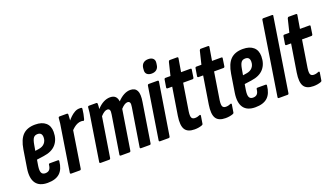

<svg xmlns="http://www.w3.org/2000/svg" viewBox="-63 -1159 2835 1633"><g transform="rotate(-20 1354.5 -342.5)"><path d="M152 6Q78 6 46.5 -38.5Q15 -83 28 -169L54 -332Q68 -419 107.5 -458Q147 -497 219 -497Q280 -497 313.5 -468Q347 -439 347 -385Q347 -316 309.5 -273Q272 -230 197 -220L133 -211L124 -156Q118 -115 127 -96.5Q136 -78 161 -78Q185 -78 198 -91.5Q211 -105 214 -135Q215 -145 225 -145H297Q309 -145 307 -134Q300 -63 262.5 -28.5Q225 6 152 6ZM145 -286 178 -291Q213 -296 232 -317.5Q251 -339 251 -371Q251 -414 211 -414Q186 -414 173.5 -397Q161 -380 154 -338Z M367 0Q355 0 357 -11L413 -367Q420 -405 423.5 -433Q427 -461 428 -480Q429 -491 440 -491H505Q515 -491 515 -480Q515 -462 512.5 -436.5Q510 -411 508 -394L513 -375L456 -11Q454 0 444 0ZM499 -332 507 -422Q521 -440 539 -457Q557 -474 577.5 -485.5Q598 -497 620 -497Q626 -497 630.5 -497Q635 -497 639 -496Q645 -494 644 -485Q642 -464 637.5 -441Q633 -418 627 -396Q623 -384 616 -386Q611 -388 607 -388.5Q603 -389 596 -389Q580 -389 563 -382Q546 -375 530 -362Q514 -349 499 -332Z M633 0Q621 0 623 -11L679 -367Q686 -405 689.5 -433Q693 -461 694 -480Q695 -491 706 -491H771Q781 -491 781 -480Q781 -471 780.5 -459Q780 -447 778 -434Q807 -466 837 -481.5Q867 -497 897 -497Q927 -497 943.5 -482Q960 -467 964 -436Q992 -466 1021.5 -481.5Q1051 -497 1080 -497Q1123 -497 1139.5 -465.5Q1156 -434 1144 -364L1088 -11Q1086 0 1077 0H999Q987 0 989 -11L1044 -355Q1049 -383 1043.5 -395Q1038 -407 1022 -407Q1010 -407 995 -398Q980 -389 962 -369L905 -11Q903 0 893 0H816Q804 0 806 -11L861 -355Q866 -383 860.5 -395Q855 -407 839 -407Q827 -407 812 -398Q797 -389 779 -369L722 -11Q720 0 710 0Z M1171 0Q1159 0 1161 -11L1235 -480Q1237 -491 1247 -491H1325Q1330 -491 1333 -488.5Q1336 -486 1335 -480L1260 -11Q1258 0 1248 0ZM1301 -565Q1273 -565 1258 -579.5Q1243 -594 1247 -621L1248 -635Q1252 -663 1269 -677Q1286 -691 1314 -691Q1342 -691 1357 -676.5Q1372 -662 1368 -635L1366 -621Q1363 -594 1346 -579.5Q1329 -565 1301 -565Z M1482 6Q1419 6 1396 -31Q1373 -68 1386 -151L1426 -401H1385Q1373 -401 1375 -413L1386 -480Q1388 -491 1397 -491H1443L1472 -610Q1476 -621 1484 -621H1549Q1561 -621 1559 -610L1539 -491H1623Q1635 -491 1632 -480L1622 -413Q1620 -401 1610 -401H1525L1486 -156Q1480 -114 1488 -99Q1496 -84 1518 -84Q1531 -84 1541.5 -87Q1552 -90 1562 -94Q1566 -96 1569 -93Q1572 -90 1571 -85L1560 -17Q1559 -8 1549 -5Q1536 0 1518.5 3Q1501 6 1482 6Z M1762 6Q1699 6 1676 -31Q1653 -68 1666 -151L1706 -401H1665Q1653 -401 1655 -413L1666 -480Q1668 -491 1677 -491H1723L1752 -610Q1756 -621 1764 -621H1829Q1841 -621 1839 -610L1819 -491H1903Q1915 -491 1912 -480L1902 -413Q1900 -401 1890 -401H1805L1766 -156Q1760 -114 1768 -99Q1776 -84 1798 -84Q1811 -84 1821.5 -87Q1832 -90 1842 -94Q1846 -96 1849 -93Q1852 -90 1851 -85L1840 -17Q1839 -8 1829 -5Q1816 0 1798.5 3Q1781 6 1762 6Z M2032 6Q1958 6 1926.5 -38.5Q1895 -83 1908 -169L1934 -332Q1948 -419 1987.5 -458Q2027 -497 2099 -497Q2160 -497 2193.5 -468Q2227 -439 2227 -385Q2227 -316 2189.5 -273Q2152 -230 2077 -220L2013 -211L2004 -156Q1998 -115 2007 -96.5Q2016 -78 2041 -78Q2065 -78 2078 -91.5Q2091 -105 2094 -135Q2095 -145 2105 -145H2177Q2189 -145 2187 -134Q2180 -63 2142.5 -28.5Q2105 6 2032 6ZM2025 -286 2058 -291Q2093 -296 2112 -317.5Q2131 -339 2131 -371Q2131 -414 2091 -414Q2066 -414 2053.5 -397Q2041 -380 2034 -338Z M2246 0Q2235 0 2237 -11L2341 -672Q2343 -683 2353 -683H2431Q2436 -683 2439 -680.5Q2442 -678 2440 -672L2336 -11Q2334 0 2325 0Z M2558 6Q2495 6 2472 -31Q2449 -68 2462 -151L2502 -401H2461Q2449 -401 2451 -413L2462 -480Q2464 -491 2473 -491H2519L2548 -610Q2552 -621 2560 -621H2625Q2637 -621 2635 -610L2615 -491H2699Q2711 -491 2708 -480L2698 -413Q2696 -401 2686 -401H2601L2562 -156Q2556 -114 2564 -99Q2572 -84 2594 -84Q2607 -84 2617.5 -87Q2628 -90 2638 -94Q2642 -96 2645 -93Q2648 -90 2647 -85L2636 -17Q2635 -8 2625 -5Q2612 0 2594.5 3Q2577 6 2558 6Z"/></g></svg>

Font: Sofia Sans Extra Condensed
Style: Bold Italic
Weight: 700
Italic angle: -9°
Designer: Botio Nikoltchev, Ani Petrova
Foundry: lettersoup
Version: Version 4.101